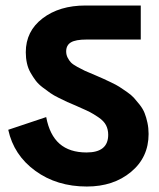

<svg xmlns="http://www.w3.org/2000/svg" viewBox="-20 -661 574 694"><path d="M289.1 -641.1H488.8V-518.1H293Q253.4 -518.1 236.3 -507.8Q219.2 -497.6 219.2 -475.1Q219.2 -462.9 224.6 -452.4Q230 -441.9 236.6 -435.1Q243.2 -428.2 259.5 -419.2Q275.9 -410.2 287.1 -405Q298.3 -399.9 324.2 -389.2Q343.8 -380.9 352.8 -376.7Q361.8 -372.6 381.3 -363.3Q400.9 -354 411.1 -347.4Q421.4 -340.8 438 -329.3Q454.6 -317.9 463.9 -307.6Q473.1 -297.4 484.9 -282.5Q496.6 -267.6 502.7 -252.2Q508.8 -236.8 512.9 -217.5Q517.1 -198.2 517.1 -176.8Q517.1 -92.3 453.6 -39.6Q390.1 13.2 293.9 13.2Q185.5 13.2 107.7 -43.5Q29.8 -100.1 9.8 -191.9L147 -237.8Q159.2 -172.9 195.3 -141.4Q231.4 -109.9 293 -109.9Q371.1 -109.9 371.1 -173.8Q371.1 -192.9 363.3 -208.3Q355.5 -223.6 336.4 -236.6Q317.4 -249.5 304.9 -255.9Q292.5 -262.2 264.6 -274.4Q258.3 -277.3 254.9 -278.8Q234.9 -287.1 223.6 -292.2Q212.4 -297.4 193.1 -306.9Q173.8 -316.4 161.9 -324.7Q149.9 -333 134.3 -345Q118.7 -356.9 109.1 -369.6Q99.6 -382.3 90.6 -397.9Q81.5 -413.6 77.4 -432.4Q73.2 -451.2 73.2 -472.2Q73.2 -548.3 134 -594.7Q194.8 -641.1 289.1 -641.1Z"/></svg>

Font: LT Superior
Style: Bold
Weight: 400
Designer: Daniel Lyons
Foundry: LyonsType
Version: Version 1.000